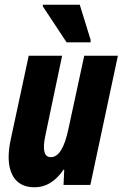

<svg xmlns="http://www.w3.org/2000/svg" viewBox="-20 -786 521 816"><path d="M127 10Q58 10 31.5 -44.5Q5 -99 26 -195L102 -549H244L173 -211Q153 -118 196 -118Q246 -118 271 -239L338 -549H481L364 0H250L253 -65H250Q199 10 127 10ZM263 -606 162 -759V-766H319L365 -617V-606Z"/></svg>

Font: Noto Sans ExtraCondensed ExtraBold
Style: Italic
Weight: 800
Width: 2
Italic angle: -12°
Designer: Monotype Design Team
Foundry: Monotype Imaging Inc.
Version: Version 2.013; ttfautohint (v1.8.4.7-5d5b)